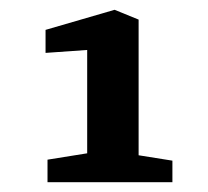

<svg xmlns="http://www.w3.org/2000/svg" viewBox="-20 -735 424 392"><path d="M77 -409 158 -422V-633L73 -627V-674L214 -715L263 -695V-418L332 -407V-363H77Z"/></svg>

Font: Grenze Gotisch SemiBold
Style: Regular
Weight: 600
Designer: Renata Polastri
Foundry: Omnibus-Type
Version: Version 1.001